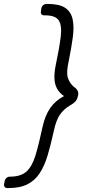

<svg xmlns="http://www.w3.org/2000/svg" viewBox="-72 -796 436 975"><path d="M170 -776Q229 -776 258.5 -756.5Q288 -737 296.5 -699.5Q305 -662 298 -608.5Q291 -555 277 -486Q264 -429 272.5 -401.5Q281 -374 304 -354L309 -351Q329 -335 325 -314L322 -302Q318 -281 291 -265L284 -261Q252 -242 232.5 -214Q213 -186 201 -130Q186 -61 170 -7.5Q154 46 130 83Q106 120 68 139.5Q30 159 -29 159H-34Q-44 159 -48.5 153Q-53 147 -51 137L-48 123Q-46 113 -38.5 107Q-31 101 -21 101H-16Q35 100 63 74.5Q91 49 108 -6.5Q125 -62 144 -151Q157 -210 183 -247.5Q209 -285 253 -308Q230 -324 218 -345.5Q206 -367 204.5 -396.5Q203 -426 211 -465Q230 -555 236.5 -610.5Q243 -666 226.5 -692Q210 -718 158 -718H153Q143 -718 138.5 -724Q134 -730 136 -740L138 -754Q140 -764 147.5 -770Q155 -776 165 -776Z"/></svg>

Font: Rubik Light Light
Style: Italic
Weight: 300
Italic angle: -12°
Version: Version 2.104